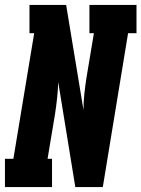

<svg xmlns="http://www.w3.org/2000/svg" viewBox="-31 -755 571 775"><path d="M-11 0V-114H23L107 -621H88V-735H236L306 -311Q306 -343 309.5 -376Q313 -409 318 -441L348 -621H330V-735H520V-621H486L384 0H273L204 -424Q203 -392 199.5 -359Q196 -326 191 -294L161 -114H179V0Z"/></svg>

Font: Iosevka Curly Slab HvObl
Style: Regular
Weight: 900
Italic angle: -9°
Monospace: yes
Designer: Belleve Invis
Foundry: Belleve Invis
Version: Version 11.1.0; ttfautohint (v1.8.3)